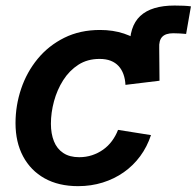

<svg xmlns="http://www.w3.org/2000/svg" viewBox="-20 -651 699 683"><path d="M441.4 -357.9 441.9 -477.5Q439 -556.6 478.8 -594Q518.6 -631.3 601.1 -631.3Q619.6 -631.3 634 -630.6Q648.4 -629.9 659.2 -628.4L642.1 -530.3Q632.3 -531.2 619.4 -532Q606.4 -532.7 596.2 -532.7Q569.3 -532.7 557.1 -520Q544.9 -507.3 546.4 -480L547.4 -363.8ZM257.8 11.2Q188.5 11.2 138.7 -16.6Q88.9 -44.4 62 -95Q35.2 -145.5 35.2 -212.9Q35.2 -275.9 55.2 -335.2Q75.2 -394.5 114 -441.7Q152.8 -488.8 208.7 -516.6Q264.6 -544.4 335.9 -544.4Q382.3 -544.4 421.1 -531.5Q460 -518.6 488 -494.9Q516.1 -471.2 531.5 -438Q546.9 -404.8 547.4 -363.8L426.3 -349.1Q425.3 -369.6 419.2 -386.7Q413.1 -403.8 401.9 -416Q390.6 -428.2 374 -434.8Q357.4 -441.4 334 -441.4Q291 -441.4 258.8 -420.7Q226.6 -399.9 204.8 -365.7Q183.1 -331.5 172.1 -290.8Q161.1 -250 161.1 -210.9Q161.1 -175.3 171.9 -148.4Q182.6 -121.6 205.1 -106.7Q227.5 -91.8 261.7 -91.8Q286.1 -91.8 307.6 -98.9Q329.1 -106 346.9 -118.7Q364.7 -131.3 378.2 -149.4Q391.6 -167.5 399.9 -189L517.1 -170.4Q503.4 -128.9 478.8 -95.5Q454.1 -62 420.4 -38.3Q386.7 -14.6 345.5 -1.7Q304.2 11.2 257.8 11.2Z"/></svg>

Font: Inter 20pt SemiBold
Style: Italic
Weight: 600
Italic angle: -9.3988°
Version: Version 4.001;git-66647c0bb